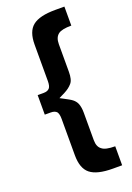

<svg xmlns="http://www.w3.org/2000/svg" viewBox="-164 -802 677 988"><g transform="rotate(-20 175.0 -308.5)"><path d="M216 -358C227 -370 232 -391 232 -420V-571C232 -596 239 -613 253 -624C266 -634 290 -639 325 -639V-743H275C217 -743 176 -733 151 -713C126 -693 114 -659 114 -611V-412C114 -394 111 -381 105 -374C98 -366 88 -362 73 -362H40V-255H73C88 -255 98 -251 105 -244C111 -236 114 -223 114 -205V-6C114 42 126 76 151 96C176 116 217 126 275 126H325V22C290 22 266 17 253 6C239 -4 232 -21 232 -46V-196C232 -217 229 -233 224 -246C219 -258 211 -267 202 -274C193 -281 178 -289 159 -299L140 -309C146 -312 157 -317 174 -326C191 -335 205 -345 216 -358Z"/></g></svg>

Font: Argentum Sans Medium
Style: Regular
Weight: 500
Designer: Julieta Ulanovsky
Foundry: Julieta Ulanovsky
Version: Version 5.001;January 29, 2019;FontCreator 11.5.0.2425 64-bi